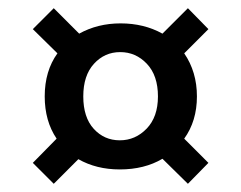

<svg xmlns="http://www.w3.org/2000/svg" viewBox="-20 -612 588 468"><path d="M429 -274 488 -215 438 -164 376 -225Q332 -199 272 -199Q215 -199 171 -224L111 -164L60 -215L118 -274Q89 -317 89 -377Q89 -439 120 -482L60 -541L111 -592L173 -530Q218 -555 274 -555Q331 -555 376 -530L438 -592L488 -541L429 -482Q460 -437 460 -377Q460 -317 429 -274ZM365 -377Q365 -428 338 -456.5Q311 -485 273 -485Q235 -485 209 -456.5Q183 -428 183 -377Q183 -326 208.5 -298Q234 -270 272 -270Q310 -270 337.5 -298.5Q365 -327 365 -377Z"/></svg>

Font: Poppins-Tabular Medium
Style: Regular
Weight: 500
Designer: Ninad Kale (Devanagari), Jonny Pinhorn (Latin)
Foundry: Indian Type Foundry
Version: Version 4.004